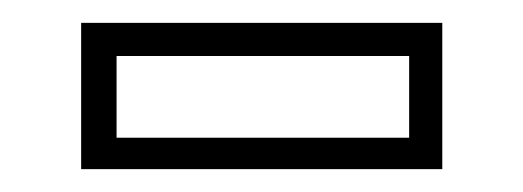

<svg xmlns="http://www.w3.org/2000/svg" viewBox="-20 -386 458 168"><path d="M51 -238V-366H367V-238ZM82 -265.5H338V-337H82Z"/></svg>

Font: Tourney Light
Style: Regular
Weight: 300
Version: Version 1.015